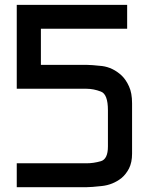

<svg xmlns="http://www.w3.org/2000/svg" viewBox="-20 -780 620 800"><path d="M509.8 -759.8Q509.8 -726.6 509.8 -660.2Q389.6 -660.2 150.4 -660.2Q150.4 -610.4 150.4 -509.8Q212.9 -509.8 339.8 -509.8Q359.4 -509.8 405.3 -504.9Q450.2 -499 486.3 -465.8Q504.9 -448.2 517.6 -419.9Q530.3 -392.6 530.3 -349.6Q530.3 -280.3 530.3 -139.6Q530.3 -103.5 517.6 -78.1Q504.9 -53.7 486.3 -38.1Q450.2 -9.8 404.3 -4.9Q359.4 0 339.8 0Q243.2 0 49.8 0Q49.8 -33.2 49.8 -99.6Q146.5 -99.6 339.8 -99.6Q370.1 -99.6 400.4 -108.4Q429.7 -117.2 429.7 -169.9Q429.7 -219.7 429.7 -320.3Q429.7 -387.7 400.4 -398.4Q370.1 -410.2 339.8 -410.2Q306.6 -410.2 224.6 -410.2Q142.6 -410.2 49.8 -410.2Q49.8 -526.4 49.8 -759.8Q203.1 -759.8 509.8 -759.8Z"/></svg>

Font: Alibu-Mazigh Belkasim 1
Style: Bold
Weight: 400
Designer: Mazigh Moubarik Belkasim
Version: Version 1.0